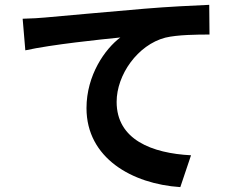

<svg xmlns="http://www.w3.org/2000/svg" viewBox="-20 -733 996 790"><path d="M73.2 -655.9 84.2 -525.9C194.2 -550.1 394.2 -570.7 475.1 -578.8C412.3 -532 335.9 -424 335.9 -288C335.9 -83.1 523.1 23.8 721.9 36.9L766 -94.1C605.8 -102.3 459.9 -158 459.9 -313.9C459.9 -425.1 546.2 -548.3 660.2 -578.1C710.2 -590.2 791.9 -590.9 842 -590.9L840.9 -713.1C774.9 -710.2 670.8 -705.3 573.9 -697.1C400.9 -682.2 244 -668 165.1 -660.9C146 -658.7 110.1 -657 73.2 -655.9Z"/></svg>

Font: Karasuma Gothic
Style: Bold
Weight: 700
Designer: Rasmus Andersson / Ryoko Nishizuka
Foundry: Genbu
Version: Version 1.00